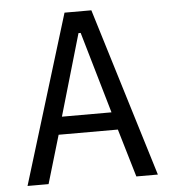

<svg xmlns="http://www.w3.org/2000/svg" viewBox="-51 -744 702 791"><g transform="rotate(-5 300.0 -349.0)"><path d="M481 0 422 -199H177L118 0H31L245 -698H356L570 0ZM304 -609H295L197 -272H402Z"/></g></svg>

Font: IBM Plaex Mono
Style: Regular
Weight: 400
Designer: Mike Abbink, Paul van der Laan, Pieter van Rosmalen
Foundry: Bold Monday
Version: Version 2.003